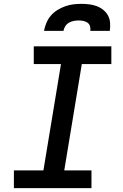

<svg xmlns="http://www.w3.org/2000/svg" viewBox="-20 -975 640 995"><path d="M52 0V-92H205L296 -643H155V-735H557V-643H404L313 -92H454V0ZM208 -815Q212 -836 220.5 -856.5Q229 -877 243.5 -894Q258 -911 277.5 -923Q297 -935 318 -942.5Q339 -950 360 -952.5Q381 -955 402 -955Q423 -955 443 -952.5Q463 -950 481.5 -943Q500 -936 515.5 -923.5Q531 -911 540 -894Q549 -877 550.5 -856.5Q552 -836 549 -815H448Q450 -827 446.5 -839Q443 -851 433.5 -857.5Q424 -864 412 -866.5Q400 -869 388 -869Q375 -869 362 -866.5Q349 -864 337.5 -857.5Q326 -851 318.5 -839.5Q311 -828 309 -815Z"/></svg>

Font: Iosevka Slab SmBdExObl
Style: Regular
Weight: 600
Width: 7
Italic angle: -9°
Monospace: yes
Designer: Belleve Invis
Foundry: Belleve Invis
Version: Version 11.1.0; ttfautohint (v1.8.3)